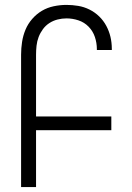

<svg xmlns="http://www.w3.org/2000/svg" viewBox="-20 -763 540 783"><path d="M66 0V-540Q66 -566 70 -592Q74 -618 84 -642Q94 -666 111.5 -686Q129 -706 151 -719Q173 -732 199 -737.5Q225 -743 251 -743Q275 -743 299 -739Q323 -735 345 -724Q367 -713 384.5 -696Q402 -679 413.5 -657.5Q425 -636 430.5 -612.5Q436 -589 436 -564V-559H375V-563Q375 -588 367 -612Q359 -636 341.5 -654Q324 -672 300 -680Q276 -688 251 -688Q233 -688 215 -683.5Q197 -679 181.5 -669Q166 -659 155 -644Q144 -629 137.5 -612Q131 -595 129 -576.5Q127 -558 127 -540V-288H434V-232H127V0Z"/></svg>

Font: Iosevka Light
Style: Regular
Weight: 300
Monospace: yes
Designer: Belleve Invis
Foundry: Belleve Invis
Version: Version 32.5.0; ttfautohint (v1.8.4)